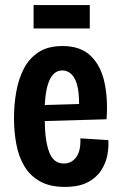

<svg xmlns="http://www.w3.org/2000/svg" viewBox="-20 -722 476 755"><path d="M235 13Q176 13 137 -9Q98 -31 75.5 -69Q53 -107 44 -156Q35 -205 35 -258Q35 -311 44 -361.5Q53 -412 74 -452.5Q95 -493 132 -517Q169 -541 226 -541Q296 -541 336 -503Q376 -465 390.5 -399.5Q405 -334 399 -253L156 -246Q157 -166 174 -122.5Q191 -79 231 -79Q261 -79 279.5 -103.5Q298 -128 296 -178L406 -171Q408 -143 402 -111.5Q396 -80 377.5 -51.5Q359 -23 324.5 -5Q290 13 235 13ZM225 -445Q163 -445 156 -309L291 -313Q291 -383 273 -414Q255 -445 225 -445ZM112 -610V-702H333V-610Z"/></svg>

Font: Bricolage Grotesque 10pt Condensed SemiBold
Style: Regular
Weight: 600
Width: 3
Designer: Mathieu Triay
Foundry: Atelier Triay
Version: Version 1.000; ttfautohint (v1.8.4.7-5d5b);gftools[0.9.32]